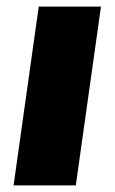

<svg xmlns="http://www.w3.org/2000/svg" viewBox="-20 -560 347 580"><path d="M285 -540 209 0H21L97 -540Z"/></svg>

Font: Pathway Extreme SemiCondensed ExtraBold
Style: Italic
Weight: 800
Width: 4
Italic angle: -8°
Version: Version 1.001;gftools[0.9.26]